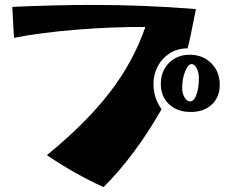

<svg xmlns="http://www.w3.org/2000/svg" viewBox="-20 -721 945 782"><path d="M171 -89Q330 -219 426.5 -344Q523 -469 572 -611Q436 -612 290 -600Q144 -588 37 -567L30 -693Q212 -701 356 -701Q569 -701 778 -684Q753 -555 744 -524Q703 -524 671.5 -504Q640 -484 622.5 -451Q605 -418 605 -379Q605 -323 638 -276Q530 -87 402 41Q288 -10 171 -89ZM635 -379Q635 -431 668 -464.5Q701 -498 753 -498Q806 -498 840.5 -463.5Q875 -429 875 -376Q875 -326 843 -295.5Q811 -265 757 -265Q702 -265 668.5 -296.5Q635 -328 635 -379ZM790 -403Q790 -426 781 -443Q772 -460 761 -460Q746 -460 734 -430Q722 -400 722 -362Q722 -341 731.5 -324.5Q741 -308 754 -308Q770 -308 780 -335Q790 -362 790 -403Z"/></svg>

Font: Otomanopee
Style: Regular
Weight: 400
Designer: Das Ende der Wildnis
Foundry: Gutenberg Labo
Version: Version 3.000